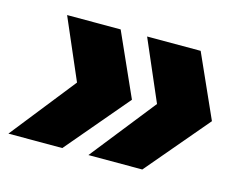

<svg xmlns="http://www.w3.org/2000/svg" viewBox="-88 -550 693 561"><g transform="rotate(15 258.5 -269.5)"><path d="M-24 -80H139L299 -269L214 -459H52L131 -276ZM218 -80H381L541 -269L456 -459H294L373 -276Z"/></g></svg>

Font: Argentum Sans ExtraBold
Style: Italic
Weight: 800
Italic angle: -11.3°
Designer: Julieta Ulanovsky
Foundry: Julieta Ulanovsky
Version: Version 5.001;February 15, 2019;FontCreator 11.5.0.2425 64-b